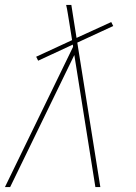

<svg xmlns="http://www.w3.org/2000/svg" viewBox="-28 -755 548 775"><path d="M-8 0 267 -566 266 -575 126 -510 118 -526 263 -593 251 -668Q248 -685 245.5 -701.5Q243 -718 239 -735H260L270 -671L281 -602L421 -666L429 -650L284 -583L377 0H357L272 -533L13 0Z"/></svg>

Font: Iosevka Thin Oblique
Style: Regular
Weight: 100
Italic angle: -9°
Monospace: yes
Designer: Belleve Invis
Foundry: Belleve Invis
Version: Version 32.5.0; ttfautohint (v1.8.4)